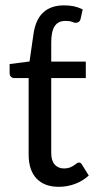

<svg xmlns="http://www.w3.org/2000/svg" viewBox="-20 -703 375 730"><path d="M203.6 7.3Q148.4 7.3 118.7 -24.4Q88.9 -56.2 88.9 -115.2V-406.2H34.2Q26.9 -406.2 21.7 -411.1Q16.6 -416 16.6 -425.3V-459.5L92.3 -469.2L107.4 -574.2Q115.7 -629.9 145 -656.2Q174.3 -682.6 223.1 -682.6Q244.1 -682.6 260.3 -679.2Q276.4 -675.8 294.4 -667.5L287.1 -633.8Q284.7 -623 279.1 -619.6Q273.4 -616.2 268.1 -616.2Q262.2 -616.2 253.9 -619.9Q245.6 -623.5 229 -623.5Q200.7 -623.5 187.7 -603.3Q174.8 -583 174.8 -541.5V-468.8H306.2V-406.2H174.8V-121.1Q174.8 -91.8 188.2 -77.1Q201.7 -62.5 223.1 -62.5Q235.8 -62.5 244.9 -65.9Q253.9 -69.3 260.3 -73.7Q266.6 -78.1 271.2 -81.5Q275.9 -85 279.8 -85Q284.2 -85 286.9 -83Q289.6 -81.1 292 -76.7L317.4 -35.6Q295.4 -15.1 265.6 -3.9Q235.8 7.3 203.6 7.3Z"/></svg>

Font: Carlito
Style: Regular
Weight: 400
Designer: Lukasz Dziedzic
Foundry: tyPoland Lukasz Dziedzic
Version: Version 1.104